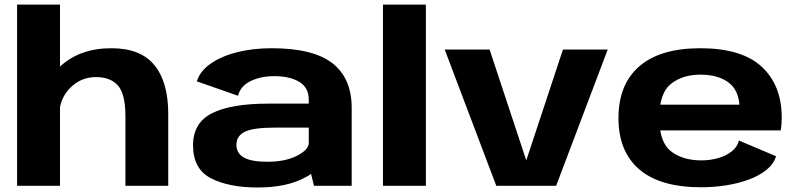

<svg xmlns="http://www.w3.org/2000/svg" viewBox="-20 -805 3457 832"><path d="M54 0V-785H240V-516.5Q325.5 -596 462.5 -596Q589.5 -596 649.2 -522.5Q709 -449 709 -312.5V0H523.5V-301.5Q523.5 -398 491 -434.5Q458.5 -471 396 -471Q329.5 -471 282.5 -422.5Q249.5 -388.5 240 -340.5V0Z M1340.5 0 1328 -51.5Q1318.5 -44.5 1307 -38.5Q1226 7.5 1096.5 7.5Q972 7.5 894.2 -32.5Q816.5 -72.5 816.5 -175.5Q816.5 -272.5 898.5 -314.2Q980.5 -356 1145 -356H1318V-372.5Q1318 -425.5 1276.8 -450.2Q1235.5 -475 1168.5 -475Q1109 -475 1065.2 -453.2Q1021.5 -431.5 1011.5 -390L833 -452.5Q846.5 -497 892.8 -529.2Q939 -561.5 1007.8 -578.8Q1076.5 -596 1156.5 -596Q1337.5 -596 1420.8 -530.8Q1504 -465.5 1504 -337.5V0ZM1318 -186V-252H1170.5Q1077.5 -252 1041 -234Q1004.5 -216 1004.5 -178Q1004.5 -140.5 1037.2 -122.2Q1070 -104 1139 -104Q1215.5 -104 1266.8 -130Q1318 -156 1318 -186Z M1639.5 0V-785H1825.5V0Z M2130.5 0 1907 -590.5H2101.5L2260.5 -110L2419.5 -590.5H2613.5L2390 0Z M3019 6.5Q2840.5 6.5 2750.2 -71Q2660 -148.5 2660 -293Q2660 -439.5 2750.5 -517.8Q2841 -596 3014.5 -596Q3194 -596 3280.8 -515.8Q3367.5 -435.5 3367.5 -295Q3367.5 -262.5 3363 -240H2841Q2851.5 -177.5 2887.5 -149.5Q2938 -110 3019.5 -110Q3057.5 -110 3092.2 -120Q3127 -130 3151.2 -149.2Q3175.5 -168.5 3182 -196L3343 -128Q3332.5 -94 3301.2 -68.8Q3270 -43.5 3224.5 -26.8Q3179 -10 3126 -1.8Q3073 6.5 3019 6.5ZM2841.5 -351.5H3184Q3179.5 -414 3139 -446Q3093 -481.5 3015 -481.5Q2937.5 -481.5 2887.5 -441.5Q2852 -413.5 2841.5 -351.5Z"/></svg>

Font: Anybody ExtraExpanded Regular
Style: Bold
Weight: 700
Width: 8
Designer: Tyler Finck
Foundry: Etcetera Type Company
Version: Version 1.010; ttfautohint (v1.8.3) -l 8 -r 50 -G 200 -x 14 